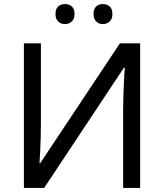

<svg xmlns="http://www.w3.org/2000/svg" viewBox="-20 -928 808 948"><path d="M98 -714H182V-322Q182 -288 181 -247.5Q180 -207 178 -172.5Q176 -138 175 -123H179L572 -714H672V0H588V-388Q588 -424 589.5 -466.5Q591 -509 593 -544Q595 -579 596 -594H592L198 0H98ZM254 -859Q254 -885 267.5 -896.5Q281 -908 301 -908Q320 -908 334 -896.5Q348 -885 348 -859Q348 -834 334 -821.5Q320 -809 301 -809Q281 -809 267.5 -821.5Q254 -834 254 -859ZM442 -859Q442 -885 455.5 -896.5Q469 -908 488 -908Q507 -908 521 -896.5Q535 -885 535 -859Q535 -834 521 -821.5Q507 -809 488 -809Q469 -809 455.5 -821.5Q442 -834 442 -859Z"/></svg>

Font: Apis
Style: Regular
Weight: 400
Designer: Monotype Design Team
Foundry: Monotype Imaging Inc.
Version: Version 2.000; build 0001